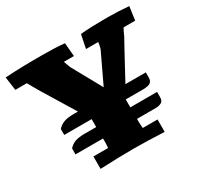

<svg xmlns="http://www.w3.org/2000/svg" viewBox="-151 -857 1065 1035"><g transform="rotate(-30 382.0 -339.0)"><path d="M284.7 -71.8Q285.6 -78.6 286.4 -86.9Q287.1 -95.2 287.1 -106V-129.9H115.7V-166.5Q132.3 -186 155 -193.8Q177.7 -201.7 215.3 -201.7H286.1V-251H115.7V-288.1Q132.3 -306.6 155.3 -314.9Q178.2 -323.2 213.9 -323.2H242.7Q190.9 -408.7 155.3 -466.1Q119.6 -523.4 101.1 -556.6L80.6 -593.3H8.8L-2.9 -677.2Q30.3 -679.2 57.6 -680.4Q85 -681.6 111.1 -682.1Q137.2 -682.6 165 -682.9Q192.9 -683.1 226.6 -683.1Q306.2 -683.1 366.2 -677.2L373.5 -593.3H311Q317.9 -573.7 321.8 -563.2Q325.7 -552.7 326.7 -550.8L428.2 -367.2L514.2 -548.3Q518.1 -556.6 520.3 -567.1Q522.5 -577.6 524.9 -593.3H448.7L465.8 -677.2Q526.4 -683.1 606 -683.1H642.1Q699.7 -683.1 766.6 -677.2L754.9 -593.3H683.1Q676.8 -585.4 660.6 -548.3Q648.9 -527.3 632.1 -496.6Q615.2 -465.8 592.8 -424.3L538.1 -323.2H665V-291Q665 -277.8 660.6 -270.3Q656.2 -262.7 649.2 -258.8Q642.1 -254.9 633.1 -253.4Q624 -252 614.7 -251H498.5V-201.7H665V-169.9Q665 -147 652.1 -138.9Q639.2 -130.9 618.2 -129.9H498.5V-116.7Q498.5 -103.5 499.3 -92.3Q500 -81.1 501 -71.8H592.8V5.4Q538.1 2.9 490 1.5Q441.9 0 398.9 0Q354.5 0 303.7 1.5Q252.9 2.9 193.8 5.4V-71.8Z"/></g></svg>

Font: Tienne Black
Style: Regular
Weight: 900
Designer: vernon adams
Foundry: vernon adams
Version: Version 001.001